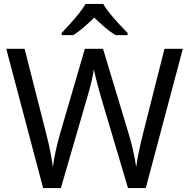

<svg xmlns="http://www.w3.org/2000/svg" viewBox="-20 -964 970 984"><path d="M917 -714 727 0H636L497 -468Q489 -497 481 -526Q473 -555 468 -577.5Q463 -600 461 -609Q460 -596 450.5 -553.5Q441 -511 427 -465L292 0H201L12 -714H106L217 -278Q229 -232 237.5 -189Q246 -146 251 -108Q256 -147 266 -193Q276 -239 289 -283L415 -714H508L639 -280Q653 -234 663 -188.5Q673 -143 678 -108Q683 -145 692 -188.5Q701 -232 713 -279L823 -714ZM509 -944Q521 -922 543.5 -894.5Q566 -867 590.5 -840.5Q615 -814 634 -795V-784H572Q546 -800 518 -823.5Q490 -847 463 -874Q436 -847 409 -824Q382 -801 356 -784H296V-795Q315 -815 338.5 -841Q362 -867 384 -894.5Q406 -922 419 -944Z"/></svg>

Font: Go Noto Current
Style: Regular
Weight: 400
Designer: Monotype Design Team
Foundry: Monotype Imaging Inc.
Version: Version 2.007; ttfautohint (v1.8) -l 8 -r 50 -G 200 -x 14 -D